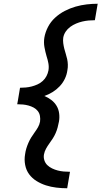

<svg xmlns="http://www.w3.org/2000/svg" viewBox="-20 -853 542 1026"><path d="M339 153Q310 153 281 149.5Q252 146 225.5 137.5Q199 129 175.5 114.5Q152 100 136 78.5Q120 57 114.5 28.5Q109 0 114 -28Q116 -44 120.5 -59Q125 -74 131.5 -89Q138 -104 146.5 -118Q155 -132 165 -145.5Q175 -159 183 -173Q191 -187 194 -203Q196 -218 193.5 -233Q191 -248 182 -259.5Q173 -271 160 -278Q147 -285 132.5 -289Q118 -293 103 -294.5Q88 -296 72 -296L76 -318L87 -384Q102 -384 118 -385.5Q134 -387 149.5 -391Q165 -395 180.5 -402Q196 -409 208.5 -420.5Q221 -432 228.5 -446.5Q236 -461 239 -477Q242 -496 238.5 -515Q235 -534 229 -552Q222 -576 217.5 -601Q213 -626 217 -652Q222 -681 236.5 -709Q251 -737 274.5 -758.5Q298 -780 326 -794.5Q354 -809 383.5 -817.5Q413 -826 443 -829.5Q473 -833 502 -833L487 -745Q471 -745 454 -743.5Q437 -742 420 -738Q403 -734 386.5 -727Q370 -720 355.5 -709.5Q341 -699 331 -684Q321 -669 318 -652Q316 -637 318 -622Q320 -607 323.5 -593Q327 -579 331.5 -565Q336 -551 339 -537Q342 -523 342.5 -507.5Q343 -492 340 -477Q337 -454 326.5 -432Q316 -410 299 -392Q282 -374 261 -361Q240 -348 217 -340Q237 -332 254 -319Q271 -306 282 -288Q293 -270 296 -247.5Q299 -225 295 -203Q292 -187 288 -172Q284 -157 277.5 -142Q271 -127 262 -113Q253 -99 243.5 -86Q234 -73 226 -58.5Q218 -44 215 -28Q212 -12 217 3.5Q222 19 233 29.5Q244 40 258.5 47Q273 54 288.5 58Q304 62 320.5 63.5Q337 65 354 65Z"/></svg>

Font: Iosevka Curly Semibold Oblique
Style: Regular
Weight: 600
Italic angle: -9°
Monospace: yes
Designer: Belleve Invis
Foundry: Belleve Invis
Version: Version 11.1.0; ttfautohint (v1.8.3)